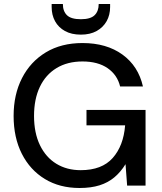

<svg xmlns="http://www.w3.org/2000/svg" viewBox="-20 -927 807 959"><path d="M377 12Q278 12 204 -33Q130 -78 89 -159Q48 -240 48 -348Q48 -455 90 -537Q132 -619 209 -665.5Q286 -712 392 -712Q512 -712 591.5 -654.5Q671 -597 694 -495H580Q566 -553 517.5 -586.5Q469 -620 392 -620Q317 -620 262.5 -587Q208 -554 179 -493Q150 -432 150 -348Q150 -263 179.5 -202Q209 -141 261.5 -109Q314 -77 383 -77Q489 -77 543 -138Q597 -199 605 -301H412V-378H707V0H615L607 -107Q583 -68 551.5 -41.5Q520 -15 477.5 -1.5Q435 12 377 12ZM384 -754Q337 -754 304.5 -772Q272 -790 255 -821Q238 -852 238 -892V-907H294Q294 -871 314.5 -851Q335 -831 384 -831Q432 -831 452.5 -851Q473 -871 473 -907H530V-892Q530 -852 512.5 -821Q495 -790 462.5 -772Q430 -754 384 -754Z"/></svg>

Font: DM Sans 11pt Medium
Style: Regular
Weight: 500
Version: Version 4.004;gftools[0.9.30]